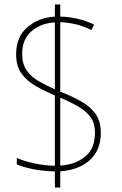

<svg xmlns="http://www.w3.org/2000/svg" viewBox="-20 -779 545 857"><path d="M225 -14Q171 -15 127.5 -24Q84 -33 55 -45V-74Q86 -60 132 -50Q178 -40 225 -39V-353Q176 -374 137 -396.5Q98 -419 75 -452Q52 -485 52 -537Q52 -614 101.5 -657Q151 -700 225 -705V-759H249V-705Q288 -704 325.5 -695.5Q363 -687 400 -669L388 -645Q352 -663 317 -671Q282 -679 249 -680V-370Q305 -348 345.5 -324.5Q386 -301 408 -268.5Q430 -236 430 -187Q430 -108 380.5 -64Q331 -20 249 -14V58H225ZM225 -679Q164 -676 121.5 -640.5Q79 -605 79 -538Q79 -494 98.5 -465.5Q118 -437 151.5 -417.5Q185 -398 225 -380ZM249 -40Q316 -44 360 -80Q404 -116 404 -187Q404 -227 385.5 -254Q367 -281 332.5 -301.5Q298 -322 249 -343Z"/></svg>

Font: Noto Sans Kannada SemiCondensed Thin
Style: Regular
Weight: 100
Width: 4
Designer: Jelle Bosma - Monotype Design Team
Foundry: Monotype Imaging Inc.
Version: Version 2.005; ttfautohint (v1.8.4.7-5d5b)